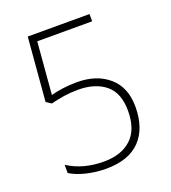

<svg xmlns="http://www.w3.org/2000/svg" viewBox="-133 -812 817 920"><g transform="rotate(-20 275.5 -352.0)"><path d="M251 10Q201 10 152.5 -1.5Q104 -13 70 -34V-76Q146 -26 254 -26Q342 -26 393 -73Q444 -120 444 -216Q444 -307 392 -349.5Q340 -392 253 -392Q215 -392 182 -387Q149 -382 113 -373L87 -390L114 -714H429V-677H149L127 -411Q151 -418 186 -423Q221 -428 260 -428Q360 -428 422 -374.5Q484 -321 484 -222Q484 -112 425.5 -51Q367 10 251 10Z"/></g></svg>

Font: Noto Sans Bengali UI ExtraLight
Style: Regular
Weight: 200
Designer: Jelle Bosma - Monotype Design Team
Foundry: Monotype Imaging Inc.
Version: Version 2.003; ttfautohint (v1.8.4.7-5d5b)